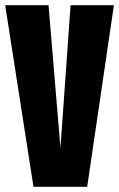

<svg xmlns="http://www.w3.org/2000/svg" viewBox="-20 -720 459 740"><path d="M109 0 0 -700H167L213 -150L252 -700H419L316 0Z"/></svg>

Font: Georama ExtraCondensed ExtraBold
Style: Regular
Weight: 800
Width: 2
Designer: Jean-Baptiste Levee
Foundry: Production Type
Version: Version 1.000